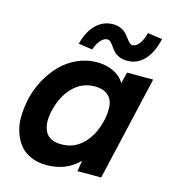

<svg xmlns="http://www.w3.org/2000/svg" viewBox="-105 -772 781 867"><g transform="rotate(15 286.0 -338.0)"><path d="M421.9 -539.6Q399.4 -539.6 382.8 -546.9Q366.2 -554.2 357.2 -564.5Q348.1 -574.7 341.3 -585Q334.5 -595.2 327.1 -602.5Q319.8 -609.9 311 -609.9Q294.4 -609.9 279.3 -591.8Q264.2 -573.7 255.9 -547.9L190.9 -557.6Q206.1 -617.7 239.5 -650.1Q272.9 -682.6 318.8 -682.6Q338.9 -682.6 354.7 -675.5Q370.6 -668.5 379.9 -658.4Q389.2 -648.4 396.5 -638.2Q403.8 -627.9 411.4 -620.8Q418.9 -613.8 426.8 -613.8Q442.9 -613.8 457.5 -633.3Q472.2 -652.8 480 -684.6L548.8 -674.8Q533.2 -608.4 500.5 -574Q467.8 -539.6 421.9 -539.6ZM190.9 9.8Q149.9 9.8 117.7 -4.2Q85.4 -18.1 65.9 -42.5Q46.4 -66.9 35.2 -100.3Q23.9 -133.8 24.7 -172.9Q25.4 -211.9 34.2 -254.9Q45.4 -303.7 68.8 -347.4Q92.3 -391.1 125 -424.8Q157.7 -458.5 201.4 -478.3Q245.1 -498 293 -498Q335 -498 369.6 -481.9Q404.3 -465.8 421.9 -435.1L435.1 -487.8H557.1L444.8 0H334L341.8 -50.8Q283.7 9.8 190.9 9.8ZM231.9 -98.1Q293 -98.1 334.7 -141.6Q376.5 -185.1 392.1 -254.9Q400.4 -293.9 397 -324Q393.6 -354 371.8 -372.1Q350.1 -390.1 312 -390.1Q251 -390.1 208.5 -345.9Q166 -301.8 150.9 -232.9Q136.7 -172.4 156 -135.3Q175.3 -98.1 231.9 -98.1Z"/></g></svg>

Font: HK Grotesk Legacy
Style: Bold Italic
Weight: 700
Italic angle: -13°
Designer: Alfredo Marco Pradil
Foundry: Hanken Design Co.
Version: Version 2.022;PS 002.022;hotconv 1.0.88;makeotf.lib2.5.64775